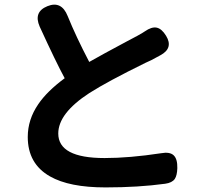

<svg xmlns="http://www.w3.org/2000/svg" viewBox="-20 -786 857 837"><path d="M440 31Q282 31 198 -17Q101 -72 101 -189Q101 -265 147 -332Q185 -388 262 -445Q224 -515 153 -670Q125 -734 186.5 -759Q248 -784 275 -716Q311 -627 369 -516Q425 -548 530 -604Q565 -623 579 -630Q586 -634 600 -642Q607 -647 611 -649Q641 -670 663 -665.5Q685 -661 704 -630Q737 -576 679 -545Q661 -535 640 -524Q632 -520 614 -512Q447 -430 369 -380Q234 -292 234 -204Q234 -97 436 -97Q544 -97 682 -118Q720 -125 737 -109Q754 -93 753 -53Q752 -21 742 -6Q730 11 700 15Q583 31 440 31Z"/></svg>

Font: GenSenRounded TW B
Style: Regular
Weight: 700
Version: Version 1.501;PS 1;hotconv 16.6.51;makeotf.lib2.5.65220